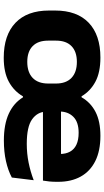

<svg xmlns="http://www.w3.org/2000/svg" viewBox="216 -760 560 1032"><g transform="rotate(90 496.0 -244.0)"><path d="M290.6 15.9Q168.8 15.9 102.7 -47Q36.6 -109.9 36.6 -227.7V-260.4Q36.6 -378 102.4 -440.9Q168.3 -503.7 289.4 -503.7Q369.2 -503.7 419.6 -476.6Q470 -449.5 497.5 -402.4H502.9Q530.6 -451.2 581.6 -477.5Q632.5 -503.7 710.2 -503.7Q790.8 -503.7 845.8 -476.2Q900.8 -448.7 929 -397.9Q957.2 -347 957.2 -277.4V-266Q957.2 -248.1 955.4 -229Q953.5 -209.8 950.7 -194.9H803.1Q805.7 -219.3 806.7 -243.6Q807.7 -267.9 807.7 -284.9Q807.7 -317.9 795.1 -340.5Q782.6 -363.1 757.3 -374.9Q732.1 -386.7 693.7 -386.7Q635.9 -386.7 607.7 -358.1Q579.4 -329.5 579.4 -283.8V-251.9V-238L580.5 -209.1Q581.9 -164.9 621.5 -136.4Q661.2 -107.9 753 -107.9Q804.8 -107.9 853.7 -117.7Q902.5 -127.5 948.6 -145.2L934.2 -27.6Q896.1 -7.2 845.8 4Q795.5 15.2 735.3 15.2Q648.9 15.2 591.3 -11.1Q533.8 -37.4 503.2 -87.4H497.9Q469.6 -38.7 419.2 -11.4Q368.9 15.9 290.6 15.9ZM500.7 -194.9V-291.9H918.7V-194.9ZM312.6 -110.6Q368.5 -110.6 398.7 -139.6Q429 -168.6 429 -223V-265.1Q429 -319.3 398.6 -348.3Q368.2 -377.2 312.6 -377.2Q257.6 -377.2 228 -348.4Q198.4 -319.7 198.4 -265.5V-222.6Q198.4 -168.2 228 -139.4Q257.6 -110.6 312.6 -110.6Z"/></g></svg>

Font: Anek Gurmukhi Medium SemiExpanded
Style: Regular
Weight: 500
Width: 6
Version: Version 1.003